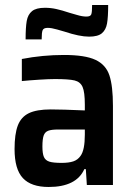

<svg xmlns="http://www.w3.org/2000/svg" viewBox="-20 -737 534 765"><path d="M38 -143Q38 -203 51 -237Q64 -271 95 -286Q126 -301 182 -301Q228 -301 318 -297V-320Q318 -370 309 -390.5Q300 -411 277 -416.5Q254 -422 199 -422Q175 -422 136 -419.5Q97 -417 67 -414V-502Q150 -518 235 -518Q319 -518 360.5 -498.5Q402 -479 416 -436.5Q430 -394 430 -315V0H326L322 -63H316Q284 8 174 8Q104 8 71 -27.5Q38 -63 38 -143ZM301 -116Q318 -139 318 -201V-221H212Q185 -221 172 -216Q159 -211 154 -197Q149 -183 149 -153Q149 -125 155 -111.5Q161 -98 176.5 -93Q192 -88 226 -88Q254 -88 272 -94Q290 -100 301 -116ZM159 -706Q182 -706 204.5 -701Q227 -696 257 -686Q265 -684 286.5 -677.5Q308 -671 324 -671Q340 -671 343.5 -679.5Q347 -688 347 -717H411Q411 -669 406.5 -643.5Q402 -618 386 -604.5Q370 -591 335 -591Q297 -591 237 -611Q230 -613 207.5 -619.5Q185 -626 170 -626Q154 -626 150 -617Q146 -608 146 -580H82Q82 -628 86.5 -653.5Q91 -679 107.5 -692.5Q124 -706 159 -706Z"/></svg>

Font: Saira Semi Condensed Medium
Style: Regular
Weight: 500
Width: 4
Designer: Hector Gatti with collaboration of the Omnibus-Type team
Foundry: Omnibus-Type
Version: Version 1.001; ttfautohint (v1.8)